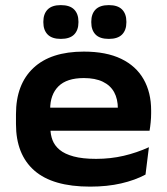

<svg xmlns="http://www.w3.org/2000/svg" viewBox="-20 -698 636 733"><path d="M324 14.5Q181 14.5 111 -47Q41 -108.5 41 -224.5V-262Q41 -376 107.5 -438.5Q174 -501 300 -501Q385.5 -501 442.5 -473.5Q499.5 -446 528.2 -395.5Q557 -345 557 -276.5V-265.5Q557 -248.5 555.2 -231Q553.5 -213.5 551 -199H426.5Q428.5 -221 429.2 -243Q430 -265 430 -283Q430 -320 415.8 -346Q401.5 -372 372.5 -386Q343.5 -400 300 -400Q235 -400 203.2 -368.5Q171.5 -337 171.5 -281V-251.5L172.5 -238.5V-208Q172.5 -184 180.5 -163Q188.5 -142 207.8 -126Q227 -110 261 -100.8Q295 -91.5 347 -91.5Q402 -91.5 452.2 -103.2Q502.5 -115 548.5 -136L535.5 -31.5Q495.5 -10 442.5 2.2Q389.5 14.5 324 14.5ZM107.5 -199V-287H524.5V-199ZM212 -549.5Q178.5 -549.5 162 -566.2Q145.5 -583 145.5 -612.5V-615.5Q145.5 -645 162 -661.8Q178.5 -678.5 212 -678.5Q246.5 -678.5 263 -661.8Q279.5 -645 279.5 -615.5V-612.5Q279.5 -583 263 -566.2Q246.5 -549.5 212 -549.5ZM395.5 -549.5Q361 -549.5 344.8 -566.2Q328.5 -583 328.5 -612.5V-615.5Q328.5 -645 345 -661.8Q361.5 -678.5 395.5 -678.5Q429.5 -678.5 446 -661.8Q462.5 -645 462.5 -615.5V-612.5Q462.5 -583 446 -566.2Q429.5 -549.5 395.5 -549.5Z"/></svg>

Font: AnekLatin_SemiExpandedSemiBold
Style: Regular
Weight: 600
Width: 6
Designer: Yesha Goshar
Foundry: Ek Type
Version: Version 1.003